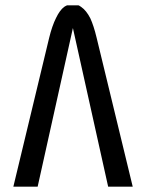

<svg xmlns="http://www.w3.org/2000/svg" viewBox="-20 -699 546 719"><path d="M231 -679H274Q277 -678 281 -675Q283 -674 284 -673Q303 -660 318 -631Q331 -603 342 -557L477 0H385L253 -594L121 0H30L164 -557Q175 -602 190 -632Q204 -661 220 -673Q226 -677 231 -679Z"/></svg>

Font: Almarai
Style: Regular
Weight: 400
Designer: Boutros International 2019
Foundry: Created by Boutros International 2019
Version: Version 1.10